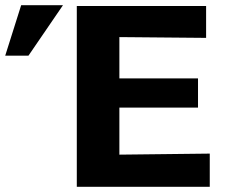

<svg xmlns="http://www.w3.org/2000/svg" viewBox="-32 -715 877 735"><path d="M-12 -502 49 -695H209L77 -502ZM262 0V-692H757V-570L425 -573V-415H726V-303H425V-123L771 -127V0Z"/></svg>

Font: Coval
Style: Black
Weight: 1000
Foundry: Context Ltd
Version: Version 001.000